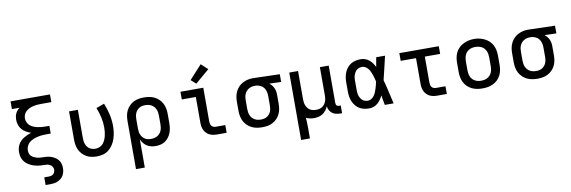

<svg xmlns="http://www.w3.org/2000/svg" viewBox="-63 -1310 6127 2061"><g transform="rotate(-10 3000.0 -279.0)"><path d="M300 215V131H350Q364 131 377 127.5Q390 124 400 114.5Q410 105 414.5 92Q419 79 419 66Q419 49 409 34.5Q399 20 384 12Q369 4 352 2Q335 0 318.5 0Q302 0 285 -1Q268 -2 251 -5Q234 -8 218 -12.5Q202 -17 186.5 -23.5Q171 -30 156.5 -39Q142 -48 129.5 -59.5Q117 -71 107.5 -85Q98 -99 91.5 -115Q85 -131 82.5 -147.5Q80 -164 80 -181Q80 -203 85 -225Q90 -247 101 -266Q112 -285 128 -301Q144 -317 163 -328.5Q182 -340 202.5 -349Q223 -358 244 -364Q217 -373 192 -387.5Q167 -402 148 -423Q129 -444 119.5 -471.5Q110 -499 110 -528Q110 -545 113 -563Q116 -581 123.5 -597Q131 -613 142.5 -626.5Q154 -640 168 -651H85V-735H515V-651H407Q385 -651 363 -649.5Q341 -648 319.5 -643Q298 -638 277.5 -629Q257 -620 240 -605.5Q223 -591 214 -570.5Q205 -550 205 -528Q205 -506 214 -485Q223 -464 240 -449.5Q257 -435 277.5 -426.5Q298 -418 319.5 -413Q341 -408 363 -406Q385 -404 407 -404H450V-320H407Q382 -320 357 -318Q332 -316 307.5 -310.5Q283 -305 259.5 -295.5Q236 -286 216.5 -270Q197 -254 186.5 -230.5Q176 -207 176 -182Q176 -166 181.5 -150Q187 -134 198.5 -122.5Q210 -111 225 -103.5Q240 -96 256 -91.5Q272 -87 288.5 -85.5Q305 -84 321 -84Q345 -84 368 -81.5Q391 -79 412.5 -71.5Q434 -64 454 -51.5Q474 -39 488 -21Q502 -3 508.5 19.5Q515 42 515 66Q515 87 510.5 107.5Q506 128 495.5 146.5Q485 165 468.5 178.5Q452 192 432.5 200.5Q413 209 392 212Q371 215 350 215Z M896 8Q867 8 838.5 2.5Q810 -3 785 -16.5Q760 -30 740 -51.5Q720 -73 707.5 -98.5Q695 -124 690 -152.5Q685 -181 685 -210V-520H781V-210Q781 -193 783.5 -176.5Q786 -160 792 -144.5Q798 -129 808 -115.5Q818 -102 832 -93Q846 -84 862.5 -80Q879 -76 896 -76Q918 -76 940 -85Q962 -94 977 -111Q992 -128 1001.5 -149Q1011 -170 1016.5 -192.5Q1022 -215 1024.5 -238Q1027 -261 1027 -284Q1027 -340 1014.5 -396Q1002 -452 981 -504L1069 -536Q1094 -476 1108.5 -412Q1123 -348 1123 -283Q1123 -249 1118 -214Q1113 -179 1102 -146Q1091 -113 1072 -83.5Q1053 -54 1026 -32Q999 -10 965 -1Q931 8 896 8Z M1285 215V-310Q1285 -339 1290 -368Q1295 -397 1308 -423Q1321 -449 1341.5 -470Q1362 -491 1388 -504.5Q1414 -518 1443 -523Q1472 -528 1501 -528Q1530 -528 1559.5 -523Q1589 -518 1615.5 -505Q1642 -492 1663.5 -471Q1685 -450 1698.5 -424Q1712 -398 1717.5 -368.5Q1723 -339 1723 -310V-210Q1723 -183 1719 -156Q1715 -129 1705.5 -104Q1696 -79 1679.5 -57Q1663 -35 1641 -20Q1619 -5 1592 1.5Q1565 8 1538 8Q1513 8 1488.5 2.5Q1464 -3 1443 -16.5Q1422 -30 1406.5 -49.5Q1391 -69 1381 -92V215ZM1501 -76Q1518 -76 1535.5 -79.5Q1553 -83 1568 -91.5Q1583 -100 1595 -113Q1607 -126 1614 -142Q1621 -158 1624 -175.5Q1627 -193 1627 -210V-310Q1627 -327 1624 -344.5Q1621 -362 1614 -378Q1607 -394 1595 -407Q1583 -420 1568 -428.5Q1553 -437 1535.5 -440.5Q1518 -444 1501 -444Q1484 -444 1467 -440.5Q1450 -437 1435.5 -428Q1421 -419 1410 -406Q1399 -393 1392.5 -377Q1386 -361 1383.5 -344Q1381 -327 1381 -310V-210Q1381 -193 1383.5 -176Q1386 -159 1392.5 -143.5Q1399 -128 1410 -114.5Q1421 -101 1435.5 -92Q1450 -83 1467 -79.5Q1484 -76 1501 -76Z M2207 0Q2186 0 2165.5 -3.5Q2145 -7 2126 -16Q2107 -25 2092.5 -40Q2078 -55 2068.5 -74Q2059 -93 2055.5 -113.5Q2052 -134 2052 -155V-436H1899V-520H2148V-155Q2148 -142 2150.5 -128.5Q2153 -115 2161 -104.5Q2169 -94 2181.5 -89Q2194 -84 2207 -84H2311V0ZM2082 -576 2028 -624 2164 -773 2236 -707Z M2699 8Q2670 8 2640.5 3Q2611 -2 2584.5 -15Q2558 -28 2536.5 -49Q2515 -70 2501.5 -96Q2488 -122 2482.5 -151.5Q2477 -181 2477 -210V-310Q2477 -338 2482 -366Q2487 -394 2499.5 -419.5Q2512 -445 2531.5 -466Q2551 -487 2576 -500.5Q2601 -514 2628.5 -521Q2656 -528 2684 -528Q2688 -528 2692 -528Q2696 -528 2700 -528L2982 -520V-436L2853 -440Q2868 -429 2880 -414.5Q2892 -400 2900 -383Q2908 -366 2911.5 -347.5Q2915 -329 2915 -310V-210Q2915 -181 2910 -152Q2905 -123 2892 -97Q2879 -71 2858.5 -50Q2838 -29 2812 -15.5Q2786 -2 2757 3Q2728 8 2699 8ZM2699 -76Q2716 -76 2733 -79.5Q2750 -83 2764.5 -92Q2779 -101 2790 -114Q2801 -127 2807.5 -143Q2814 -159 2816.5 -176Q2819 -193 2819 -210V-310Q2819 -334 2813.5 -358Q2808 -382 2793.5 -401.5Q2779 -421 2756.5 -431.5Q2734 -442 2710 -444H2700Q2698 -444 2696 -444Q2694 -444 2691 -444Q2675 -444 2658.5 -439.5Q2642 -435 2627.5 -426Q2613 -417 2602 -404Q2591 -391 2584.5 -375.5Q2578 -360 2575.5 -343.5Q2573 -327 2573 -310V-210Q2573 -193 2576 -175.5Q2579 -158 2586 -142Q2593 -126 2605 -113Q2617 -100 2632 -91.5Q2647 -83 2664.5 -79.5Q2682 -76 2699 -76Z M3085 215V-520H3181V-210Q3181 -193 3183.5 -176Q3186 -159 3192.5 -143.5Q3199 -128 3209.5 -114.5Q3220 -101 3234.5 -92Q3249 -83 3266 -79.5Q3283 -76 3300 -76Q3317 -76 3334 -79.5Q3351 -83 3365.5 -92Q3380 -101 3390.5 -114.5Q3401 -128 3407.5 -143.5Q3414 -159 3416.5 -176Q3419 -193 3419 -210V-520H3515V-111Q3515 -104 3517 -97Q3519 -90 3524 -85Q3529 -80 3536 -78Q3543 -76 3550 -76H3568V8H3550Q3527 8 3504 3Q3481 -2 3462.5 -15.5Q3444 -29 3432.5 -50Q3421 -71 3419 -94Q3410 -71 3394.5 -51Q3379 -31 3358 -17Q3337 -3 3312 2.5Q3287 8 3263 8Q3240 8 3218.5 3.5Q3197 -1 3177 -11Q3179 18 3180 48Q3181 78 3181 107V215Z M3866 8Q3838 8 3810.5 2.5Q3783 -3 3759 -17.5Q3735 -32 3717 -54Q3699 -76 3688.5 -101.5Q3678 -127 3673.5 -154.5Q3669 -182 3669 -210V-310Q3669 -338 3673.5 -365.5Q3678 -393 3688.5 -418.5Q3699 -444 3717 -466Q3735 -488 3759 -502.5Q3783 -517 3810.5 -522.5Q3838 -528 3866 -528Q3890 -528 3913.5 -519.5Q3937 -511 3956 -495.5Q3975 -480 3989.5 -459.5Q4004 -439 4015 -417Q4019 -443 4023.5 -468.5Q4028 -494 4033 -520H4129Q4113 -456 4099 -391.5Q4085 -327 4068 -263Q4086 -198 4100.5 -132Q4115 -66 4131 0H4035Q4030 -27 4025 -53.5Q4020 -80 4016 -107Q4005 -84 3991 -63.5Q3977 -43 3958 -26.5Q3939 -10 3915 -1Q3891 8 3866 8ZM3866 -76Q3886 -76 3903 -87Q3920 -98 3932 -114Q3944 -130 3952 -148.5Q3960 -167 3966 -186Q3972 -205 3977 -224.5Q3982 -244 3986 -263Q3982 -282 3977 -301Q3972 -320 3965.5 -338.5Q3959 -357 3951 -374.5Q3943 -392 3931 -407.5Q3919 -423 3902 -433.5Q3885 -444 3866 -444Q3850 -444 3834.5 -439.5Q3819 -435 3807 -425Q3795 -415 3786.5 -401Q3778 -387 3773 -372Q3768 -357 3766.5 -341.5Q3765 -326 3765 -310V-210Q3765 -194 3766.5 -178.5Q3768 -163 3773 -148Q3778 -133 3786.5 -119Q3795 -105 3807 -95Q3819 -85 3834.5 -80.5Q3850 -76 3866 -76Z M4607 0Q4586 0 4565.5 -3.5Q4545 -7 4526 -16Q4507 -25 4492.5 -40Q4478 -55 4468.5 -74Q4459 -93 4455.5 -113.5Q4452 -134 4452 -155V-436H4285V-520H4715V-436H4548V-155Q4548 -142 4550.5 -128.5Q4553 -115 4561 -104.5Q4569 -94 4581.5 -89Q4594 -84 4607 -84H4711V0Z M5100 8Q5070 8 5041 3Q5012 -2 4985 -15Q4958 -28 4936.5 -48.5Q4915 -69 4901.5 -95.5Q4888 -122 4882.5 -151Q4877 -180 4877 -210V-310Q4877 -340 4882.5 -369Q4888 -398 4901.5 -424.5Q4915 -451 4937 -471.5Q4959 -492 4985.5 -505Q5012 -518 5041 -524.5Q5070 -531 5100 -531Q5130 -531 5159 -524.5Q5188 -518 5214.5 -505Q5241 -492 5263 -471.5Q5285 -451 5298.5 -424.5Q5312 -398 5317.5 -369Q5323 -340 5323 -310V-210Q5323 -180 5317.5 -151Q5312 -122 5298.5 -95.5Q5285 -69 5263.5 -48.5Q5242 -28 5215 -15Q5188 -2 5159 3Q5130 8 5100 8ZM5100 -76Q5118 -76 5135 -79.5Q5152 -83 5167.5 -91.5Q5183 -100 5195 -113Q5207 -126 5214 -142Q5221 -158 5224 -175Q5227 -192 5227 -210V-310Q5227 -328 5224 -345.5Q5221 -363 5213.5 -379Q5206 -395 5194 -408Q5182 -421 5166.5 -429Q5151 -437 5133.5 -440.5Q5116 -444 5098 -444Q5081 -444 5064 -440.5Q5047 -437 5031.5 -428.5Q5016 -420 5004.5 -407Q4993 -394 4986 -378Q4979 -362 4976 -344.5Q4973 -327 4973 -310V-210Q4973 -192 4976 -175Q4979 -158 4986 -142Q4993 -126 5005 -113Q5017 -100 5032.5 -91.5Q5048 -83 5065 -79.5Q5082 -76 5100 -76Z M5699 8Q5670 8 5640.5 3Q5611 -2 5584.5 -15Q5558 -28 5536.5 -49Q5515 -70 5501.5 -96Q5488 -122 5482.5 -151.5Q5477 -181 5477 -210V-310Q5477 -338 5482 -366Q5487 -394 5499.5 -419.5Q5512 -445 5531.5 -466Q5551 -487 5576 -500.5Q5601 -514 5628.5 -521Q5656 -528 5684 -528Q5688 -528 5692 -528Q5696 -528 5700 -528L5982 -520V-436L5853 -440Q5868 -429 5880 -414.5Q5892 -400 5900 -383Q5908 -366 5911.5 -347.5Q5915 -329 5915 -310V-210Q5915 -181 5910 -152Q5905 -123 5892 -97Q5879 -71 5858.5 -50Q5838 -29 5812 -15.5Q5786 -2 5757 3Q5728 8 5699 8ZM5699 -76Q5716 -76 5733 -79.5Q5750 -83 5764.5 -92Q5779 -101 5790 -114Q5801 -127 5807.5 -143Q5814 -159 5816.5 -176Q5819 -193 5819 -210V-310Q5819 -334 5813.5 -358Q5808 -382 5793.5 -401.5Q5779 -421 5756.5 -431.5Q5734 -442 5710 -444H5700Q5698 -444 5696 -444Q5694 -444 5691 -444Q5675 -444 5658.5 -439.5Q5642 -435 5627.5 -426Q5613 -417 5602 -404Q5591 -391 5584.5 -375.5Q5578 -360 5575.5 -343.5Q5573 -327 5573 -310V-210Q5573 -193 5576 -175.5Q5579 -158 5586 -142Q5593 -126 5605 -113Q5617 -100 5632 -91.5Q5647 -83 5664.5 -79.5Q5682 -76 5699 -76Z"/></g></svg>

Font: Iosevka Custom Medium Extended
Style: Regular
Weight: 500
Width: 7
Monospace: yes
Designer: Belleve Invis
Foundry: Belleve Invis
Version: Version 11.2.4; ttfautohint (v1.8.4)